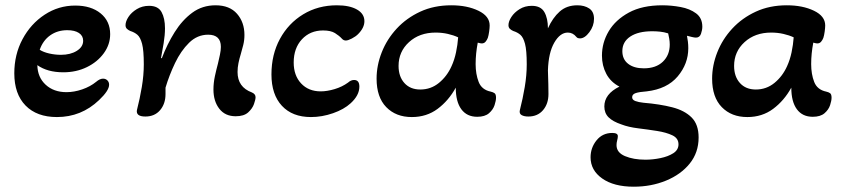

<svg xmlns="http://www.w3.org/2000/svg" viewBox="-20 -429 3184 725"><path d="M195 13Q119 13 76.5 -30.5Q34 -74 34 -152Q34 -223 65 -281Q96 -339 148.5 -373.5Q201 -408 264 -408Q324 -408 360 -378.5Q396 -349 396 -300Q396 -261 372 -228Q348 -195 308 -175.5Q268 -156 219 -156Q159 -156 121 -183Q122 -137 152.5 -109Q183 -81 231 -81Q260 -81 290.5 -91.5Q321 -102 343 -120Q357 -132 369 -132Q379 -132 385.5 -125.5Q392 -119 392 -109Q392 -87 354 -51Q287 13 195 13ZM210 -222Q246 -222 270 -237Q294 -252 294 -275Q294 -294 278 -304.5Q262 -315 234 -315Q197 -315 169.5 -295.5Q142 -276 130 -241Q144 -232 166 -227Q188 -222 210 -222Z M529 11Q493 11 497 -13Q508 -56 515.5 -100.5Q523 -145 523 -186Q523 -239 516.5 -263.5Q510 -288 499 -297.5Q488 -307 472 -312Q465 -315 459.5 -320Q454 -325 454 -334Q454 -348 465 -365Q476 -382 496.5 -394.5Q517 -407 543 -407Q577 -407 590 -383.5Q603 -360 603 -322Q603 -297 598 -266Q593 -235 588 -210L591 -209Q611 -262 639.5 -307.5Q668 -353 706 -381Q744 -409 794 -409Q847 -409 875 -377Q903 -345 903 -297Q903 -277 898.5 -259Q894 -241 889 -224Q884 -208 880.5 -191Q877 -174 877 -157Q877 -100 931 -80Q945 -74 945 -62Q945 -53 939 -36Q933 -19 917 -4.5Q901 10 870 10Q830 10 808 -18.5Q786 -47 786 -91Q786 -116 791.5 -141.5Q797 -167 803 -189Q807 -206 810.5 -222.5Q814 -239 814 -252Q814 -298 766 -298Q725 -298 694 -267.5Q663 -237 641 -191Q619 -145 605 -98V-74Q605 -37 584.5 -13Q564 11 529 11Z M1154 13Q1084 13 1044.5 -29.5Q1005 -72 1005 -148Q1005 -223 1037 -282Q1069 -341 1125 -375Q1181 -409 1252 -409Q1300 -409 1328 -393Q1356 -377 1356 -349Q1356 -324 1332 -300Q1323 -291 1308.5 -283.5Q1294 -276 1286 -276Q1277 -276 1271 -283Q1261 -294 1245 -304Q1229 -314 1200 -314Q1151 -314 1120 -280.5Q1089 -247 1089 -193Q1089 -144 1117 -114Q1145 -84 1191 -84Q1215 -84 1243.5 -92.5Q1272 -101 1294 -117Q1305 -127 1317 -127Q1337 -127 1337 -102Q1337 -69 1304 -39Q1279 -16 1237.5 -1.5Q1196 13 1154 13Z M1535 13Q1475 13 1438.5 -24.5Q1402 -62 1402 -132Q1402 -182 1421.5 -231.5Q1441 -281 1478 -321Q1515 -361 1567 -385Q1619 -409 1684 -409Q1744 -409 1786.5 -388.5Q1829 -368 1829 -333Q1829 -324 1827 -309.5Q1825 -295 1822 -286Q1819 -278 1813.5 -271.5Q1808 -265 1799 -265Q1795 -265 1784 -268Q1780 -247 1778 -227Q1776 -207 1776 -187Q1776 -149 1787.5 -119.5Q1799 -90 1833 -83Q1842 -81 1847.5 -77Q1853 -73 1853 -60Q1853 -49 1847.5 -32Q1842 -15 1826.5 -1.5Q1811 12 1782 12Q1743 12 1722 -16.5Q1701 -45 1701 -98Q1674 -49 1632.5 -18Q1591 13 1535 13ZM1567 -91Q1607 -91 1637.5 -116Q1668 -141 1685 -179Q1696 -203 1702 -231.5Q1708 -260 1710 -288Q1693 -296 1671 -301Q1649 -306 1625 -306Q1564 -306 1524.5 -270Q1485 -234 1485 -180Q1485 -140 1507 -115.5Q1529 -91 1567 -91Z M1975 11Q1959 11 1949.5 5.5Q1940 0 1943 -13Q1954 -56 1961.5 -100.5Q1969 -145 1969 -186Q1969 -239 1962.5 -263.5Q1956 -288 1945 -297.5Q1934 -307 1918 -312Q1911 -315 1905.5 -320Q1900 -325 1900 -334Q1900 -348 1911 -365Q1922 -382 1942 -394.5Q1962 -407 1988 -407Q2022 -407 2035.5 -383.5Q2049 -360 2049 -322Q2067 -362 2093.5 -385.5Q2120 -409 2160 -409Q2187 -409 2205 -397Q2223 -385 2223 -358Q2223 -331 2205.5 -307.5Q2188 -284 2170 -284Q2167 -284 2163 -285Q2159 -286 2156 -290Q2143 -306 2124 -306Q2095 -306 2073 -268Q2051 -230 2049 -163Q2050 -138 2050.5 -112Q2051 -86 2051 -74Q2051 -37 2030.5 -13Q2010 11 1975 11Z M2373 276Q2298 276 2254 245Q2210 214 2210 165Q2210 129 2232.5 101Q2255 73 2292 73Q2313 73 2313 85Q2313 92 2310.5 101Q2308 110 2308 119Q2308 147 2340 160.5Q2372 174 2417 174Q2445 174 2474 168Q2503 162 2522.5 149.5Q2542 137 2542 116Q2542 93 2519 82Q2496 71 2461 65.5Q2426 60 2389.5 55.5Q2353 51 2327 41Q2294 30 2278 14Q2262 -2 2262 -27Q2262 -74 2319 -102Q2286 -119 2269.5 -150Q2253 -181 2253 -219Q2253 -268 2278.5 -311Q2304 -354 2354.5 -381.5Q2405 -409 2481 -409Q2515 -409 2550 -402.5Q2585 -396 2608.5 -378.5Q2632 -361 2632 -328Q2632 -316 2627 -301.5Q2622 -287 2608 -287Q2602 -287 2592 -289.5Q2582 -292 2574 -294Q2576 -284 2577.5 -272Q2579 -260 2579 -247Q2579 -188 2539 -140.5Q2499 -93 2422 -84Q2394 -82 2380.5 -77.5Q2367 -73 2367 -62Q2367 -52 2379 -47.5Q2391 -43 2410 -41Q2471 -36 2518 -24Q2565 -12 2591.5 14.5Q2618 41 2618 90Q2618 147 2584.5 188.5Q2551 230 2495 253Q2439 276 2373 276ZM2411 -171Q2457 -171 2483 -196Q2509 -221 2509 -261Q2509 -272 2507 -283.5Q2505 -295 2503 -303Q2487 -308 2472 -309.5Q2457 -311 2443 -311Q2390 -311 2360 -291Q2330 -271 2330 -236Q2330 -205 2352 -188Q2374 -171 2411 -171Z M2802 13Q2742 13 2705.5 -24.5Q2669 -62 2669 -132Q2669 -182 2688.5 -231.5Q2708 -281 2745 -321Q2782 -361 2834 -385Q2886 -409 2951 -409Q3011 -409 3053.5 -388.5Q3096 -368 3096 -333Q3096 -324 3094 -309.5Q3092 -295 3089 -286Q3086 -278 3080.5 -271.5Q3075 -265 3066 -265Q3062 -265 3051 -268Q3047 -247 3045 -227Q3043 -207 3043 -187Q3043 -149 3054.5 -119.5Q3066 -90 3100 -83Q3109 -81 3114.5 -77Q3120 -73 3120 -60Q3120 -49 3114.5 -32Q3109 -15 3093.5 -1.5Q3078 12 3049 12Q3010 12 2989 -16.5Q2968 -45 2968 -98Q2941 -49 2899.5 -18Q2858 13 2802 13ZM2834 -91Q2874 -91 2904.5 -116Q2935 -141 2952 -179Q2963 -203 2969 -231.5Q2975 -260 2977 -288Q2960 -296 2938 -301Q2916 -306 2892 -306Q2831 -306 2791.5 -270Q2752 -234 2752 -180Q2752 -140 2774 -115.5Q2796 -91 2834 -91Z"/></svg>

Font: Akaya Telivigala
Style: Regular
Weight: 400
Designer: Vaishnavi Murthy Yerkadithaya, Juan Luis Blanco Aristondo
Version: Version 1.002; ttfautohint (v1.8.3)